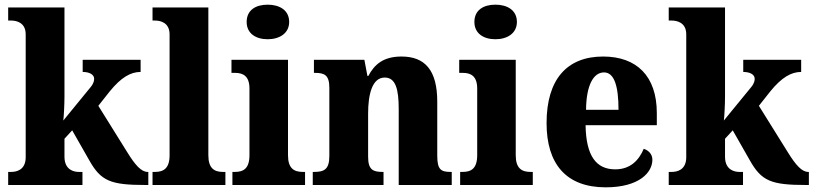

<svg xmlns="http://www.w3.org/2000/svg" viewBox="-20 -792 3484 822"><path d="M15 0H333V-56H317C297 -56 256 -64 256 -121V-198L289 -234L362 -106C412 -17 453 0 603 0H615V-56H612C585 -56 559 -85 525 -140L401 -339L450 -401C498 -460 539 -484 582 -484V-536H334V-484C364 -484 383 -472 383 -455C383 -448 382 -436 368 -419L251 -276C253 -289 256 -344 256 -378V-760H15V-704H28C48 -704 90 -697 90 -645V-119C90 -63 49 -56 28 -56H15Z M633 0H945V-56H934C898 -56 872 -71 872 -127V-760H633V-704H644C664 -704 706 -697 706 -645V-127C706 -71 680 -56 644 -56H633Z M1126 -624C1176 -624 1218 -649 1218 -698C1218 -749 1176 -772 1126 -772C1075 -772 1036 -749 1036 -698C1036 -649 1075 -624 1126 -624ZM975 0H1286V-56H1276C1239 -56 1213 -71 1213 -127V-536H971V-480H987C1022 -480 1048 -465 1048 -413V-128C1048 -71 1023 -56 986 -56H975Z M1319 0H1622V-56H1618C1577 -56 1556 -65 1556 -121V-306C1556 -387 1573 -460 1627 -460C1674 -460 1687 -410 1687 -325V0H1914V-56H1910C1868 -56 1852 -65 1852 -126V-357C1852 -492 1799 -550 1699 -550C1621 -550 1583 -516 1557 -467H1553L1540 -536H1324V-480H1328C1369 -480 1390 -471 1390 -416V-124C1390 -65 1366 -56 1324 -56H1319Z M2101 -624C2151 -624 2193 -649 2193 -698C2193 -749 2151 -772 2101 -772C2050 -772 2011 -749 2011 -698C2011 -649 2050 -624 2101 -624ZM1950 0H2261V-56H2251C2214 -56 2188 -71 2188 -127V-536H1946V-480H1962C1997 -480 2023 -465 2023 -413V-128C2023 -71 1998 -56 1961 -56H1950Z M2573 10C2717 10 2773 -54 2773 -108C2773 -132 2757 -148 2736 -155C2715 -105 2678 -67 2614 -67C2532 -67 2489 -125 2487 -256H2792V-308C2792 -467 2705 -550 2562 -550C2408 -550 2320 -453 2320 -265C2320 -91 2403 10 2573 10ZM2628 -322H2489C2490 -426 2520 -482 2566 -482C2610 -482 2628 -423 2628 -322Z M2843 0H3161V-56H3145C3125 -56 3084 -64 3084 -121V-198L3117 -234L3190 -106C3240 -17 3281 0 3431 0H3443V-56H3440C3413 -56 3387 -85 3353 -140L3229 -339L3278 -401C3326 -460 3367 -484 3410 -484V-536H3162V-484C3192 -484 3211 -472 3211 -455C3211 -448 3210 -436 3196 -419L3079 -276C3081 -289 3084 -344 3084 -378V-760H2843V-704H2856C2876 -704 2918 -697 2918 -645V-119C2918 -63 2877 -56 2856 -56H2843Z"/></svg>

Font: Noto Serif Sinhala SemiCondensed ExtraBold
Style: Regular
Weight: 800
Width: 4
Designer: Jelle Bosma - Monotype Design Team
Foundry: Monotype Imaging Inc.
Version: Version 2.007